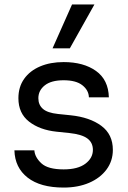

<svg xmlns="http://www.w3.org/2000/svg" viewBox="-20 -830 576 866"><path d="M267 16Q162 16 104.5 -29Q47 -74 45 -152H135Q137 -121 166.5 -93.5Q196 -66 267 -66Q331 -66 365 -91.5Q399 -117 399 -154Q399 -187 374 -205.5Q349 -224 293 -230L235 -236Q159 -244 111 -281.5Q63 -319 63 -387Q63 -438 89 -474.5Q115 -511 161 -530.5Q207 -550 267 -550Q357 -550 413 -510Q469 -470 471 -391H381Q380 -423 351.5 -445.5Q323 -468 267 -468Q211 -468 182 -445Q153 -422 153 -387Q153 -357 173.5 -339Q194 -321 241 -316L299 -310Q385 -301 437 -262.5Q489 -224 489 -154Q489 -104 460.5 -65.5Q432 -27 382 -5.5Q332 16 267 16ZM295 -612H217L305 -810H406Z"/></svg>

Font: Sora Variable
Style: Regular
Weight: 400
Designer: Jonathan Barnbrook, Julián Moncada
Foundry: Barnbrook Fonts
Version: Version 2.000